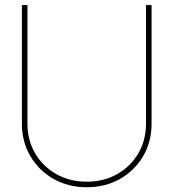

<svg xmlns="http://www.w3.org/2000/svg" viewBox="-20 -748 700 775"><path d="M330.1 7.8Q255.9 7.8 196.5 -25.6Q137.2 -59.1 102.8 -117.2Q68.4 -175.3 68.4 -249V-727.5H90.8V-249Q90.8 -181.6 122.1 -128.7Q153.3 -75.7 207.5 -45.2Q261.7 -14.6 330.1 -14.6Q398.9 -14.6 452.9 -45.2Q506.8 -75.7 538.1 -128.7Q569.3 -181.6 569.3 -249V-727.5H591.8V-249Q591.8 -175.3 557.6 -117.2Q523.4 -59.1 464.1 -25.6Q404.8 7.8 330.1 7.8Z"/></svg>

Font: Inter Display Thin
Style: Regular
Weight: 100
Designer: Rasmus Andersson
Foundry: rsms
Version: Version 4.000;git-a52131595